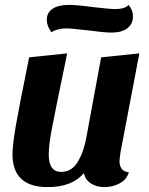

<svg xmlns="http://www.w3.org/2000/svg" viewBox="-20 -744 609 784"><path d="M468 -85Q468 -66 477.5 -54Q487 -42 506 -41Q498 -11 469 4.5Q440 20 406 20Q375 20 352 5.5Q329 -9 322 -37Q275 20 174 20Q103 20 67 -13.5Q31 -47 31 -114Q31 -151 44 -227Q57 -303 99 -510L254 -526Q250 -507 249 -500Q202 -274 190.5 -211.5Q179 -149 179 -113Q179 -42 230 -42Q273 -42 298 -84Q323 -126 333 -185L393 -510L549 -526L473 -127Q468 -97 468 -85ZM523 -678Q523 -646 500 -628.5Q477 -611 436 -611Q406 -611 339 -620Q271 -628 251 -628Q232 -628 215.5 -623.5Q199 -619 190 -612Q171 -638 171 -663Q171 -692 194.5 -708Q218 -724 261 -724Q295 -724 360 -715Q430 -707 450 -707Q491 -707 505 -724Q523 -702 523 -678Z"/></svg>

Font: Sansita
Style: Bold Italic
Weight: 700
Italic angle: -11°
Designer: Pablo Cosgaya
Foundry: Omnibus-Type
Version: Version 1.006